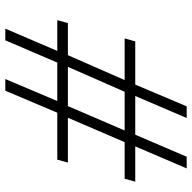

<svg xmlns="http://www.w3.org/2000/svg" viewBox="-20 -704 724 724"><g transform="rotate(90 342.0 -342.0)"><path d="M56 -196H172L88 0H132L216 -196H361L278 0H322L405 -196H582L593 -236H424L516 -450H654L665 -490H532L615 -684H571L488 -490H342L425 -684H381L299 -490H136L125 -450H282L188 -236H67ZM232 -236 326 -450H472L380 -236Z"/></g></svg>

Font: Old Standard
Style: Italic
Weight: 400
Italic angle: -15.2°
Designer: Alexey Kryukov <alexios@thessalonica.org.ru>
Version: Version 2.0